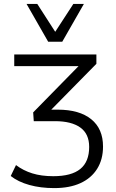

<svg xmlns="http://www.w3.org/2000/svg" viewBox="-20 -773 597 984"><path d="M258 191Q188 191 130.5 175Q73 159 35 129L62 73Q99 101 145.5 115.5Q192 130 253 130Q346 130 391.5 93Q437 56 437 -20Q437 -87 391.5 -119.5Q346 -152 262 -152H153L150 -197L405 -457L407 -434H53V-494H474V-446L229 -197L219 -211H276Q387 -211 447.5 -162Q508 -113 508 -22Q508 44 478 92Q448 140 392.5 165.5Q337 191 258 191ZM227 -559 116 -753H171L263 -610L356 -753H410L299 -559Z"/></svg>

Font: Nunito Sans 7pt Light
Style: Regular
Weight: 300
Designer: Vernon Adams
Foundry: Vernon Adams
Version: Version 3.101;gftools[0.9.27]